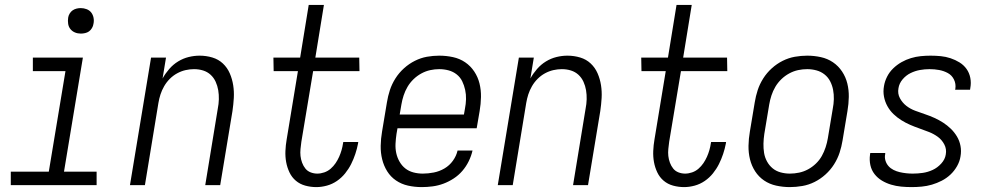

<svg xmlns="http://www.w3.org/2000/svg" viewBox="-20 -755 4040 783"><path d="M374 0H24V-55H179L247 -465H114V-520H318L241 -55H374ZM310 -618Q297 -618 286 -622.5Q275 -627 267.5 -636Q260 -645 258 -657.5Q256 -670 258 -683Q259 -691 264 -699.5Q269 -708 276.5 -713Q284 -718 292.5 -720Q301 -722 309 -722Q322 -722 333.5 -717.5Q345 -713 352 -704Q359 -695 361.5 -682.5Q364 -670 361 -657Q360 -649 355 -640.5Q350 -632 343 -627Q336 -622 327 -620Q318 -618 310 -618Z M510 0 596 -520H657L643 -435Q654 -455 670 -473.5Q686 -492 706.5 -504.5Q727 -517 749.5 -522.5Q772 -528 794 -528Q821 -528 846 -520.5Q871 -513 889 -496Q907 -479 917 -456Q927 -433 931 -407.5Q935 -382 933.5 -355.5Q932 -329 928 -302L878 0H817L868 -311Q872 -331 872.5 -350Q873 -369 870 -387Q867 -405 859.5 -421.5Q852 -438 839 -450Q826 -462 808.5 -467.5Q791 -473 771 -473Q754 -473 736.5 -469Q719 -465 702.5 -456Q686 -447 672.5 -433.5Q659 -420 649.5 -403.5Q640 -387 634.5 -370Q629 -353 626 -335L571 0Z M1270 8Q1247 8 1225 2Q1203 -4 1186.5 -18Q1170 -32 1160.5 -52Q1151 -72 1147 -94Q1143 -116 1144 -139.5Q1145 -163 1149 -186L1195 -465H1096L1095 -520H1204L1239 -735H1301L1266 -520H1445L1446 -465H1257L1209 -177Q1207 -162 1205.5 -147.5Q1204 -133 1205.5 -119Q1207 -105 1212 -91.5Q1217 -78 1225.5 -67.5Q1234 -57 1247 -52Q1260 -47 1274 -47Q1288 -47 1302.5 -52Q1317 -57 1328.5 -67Q1340 -77 1348.5 -89.5Q1357 -102 1363 -115.5Q1369 -129 1373 -143Q1377 -157 1379 -171L1380 -176H1441L1440 -169Q1436 -148 1429 -127Q1422 -106 1412 -86Q1402 -66 1387.5 -48Q1373 -30 1354 -17Q1335 -4 1313 2Q1291 8 1270 8Z M1700 8Q1671 8 1644 2Q1617 -4 1595 -19Q1573 -34 1559 -56.5Q1545 -79 1538.5 -105.5Q1532 -132 1532.5 -160.5Q1533 -189 1538 -218L1558 -338Q1562 -363 1570 -387.5Q1578 -412 1592.5 -435Q1607 -458 1627.5 -476.5Q1648 -495 1672 -507Q1696 -519 1721 -523.5Q1746 -528 1771 -528Q1800 -528 1827.5 -522Q1855 -516 1877 -501Q1899 -486 1914 -463.5Q1929 -441 1935.5 -414.5Q1942 -388 1941.5 -359.5Q1941 -331 1936 -302L1924 -232H1601L1597 -209Q1594 -189 1593 -169Q1592 -149 1596 -130.5Q1600 -112 1609.5 -95.5Q1619 -79 1633 -68Q1647 -57 1665.5 -52Q1684 -47 1704 -47Q1726 -47 1749 -51.5Q1772 -56 1792.5 -68Q1813 -80 1827 -99.5Q1841 -119 1846 -141H1907Q1902 -119 1891.5 -97.5Q1881 -76 1865.5 -58Q1850 -40 1830 -27Q1810 -14 1788.5 -6Q1767 2 1744.5 5Q1722 8 1700 8ZM1872 -288 1876 -311Q1880 -331 1880.5 -350.5Q1881 -370 1877 -388.5Q1873 -407 1865 -423.5Q1857 -440 1842.5 -451.5Q1828 -463 1809.5 -468Q1791 -473 1771 -473Q1753 -473 1734.5 -469Q1716 -465 1698.5 -455.5Q1681 -446 1666.5 -432Q1652 -418 1642 -401Q1632 -384 1626 -365.5Q1620 -347 1617 -329L1610 -288Z M2010 0 2096 -520H2157L2143 -435Q2154 -455 2170 -473.5Q2186 -492 2206.5 -504.5Q2227 -517 2249.5 -522.5Q2272 -528 2294 -528Q2321 -528 2346 -520.5Q2371 -513 2389 -496Q2407 -479 2417 -456Q2427 -433 2431 -407.5Q2435 -382 2433.5 -355.5Q2432 -329 2428 -302L2378 0H2317L2368 -311Q2372 -331 2372.5 -350Q2373 -369 2370 -387Q2367 -405 2359.5 -421.5Q2352 -438 2339 -450Q2326 -462 2308.5 -467.5Q2291 -473 2271 -473Q2254 -473 2236.5 -469Q2219 -465 2202.5 -456Q2186 -447 2172.5 -433.5Q2159 -420 2149.5 -403.5Q2140 -387 2134.5 -370Q2129 -353 2126 -335L2071 0Z M2770 8Q2747 8 2725 2Q2703 -4 2686.5 -18Q2670 -32 2660.5 -52Q2651 -72 2647 -94Q2643 -116 2644 -139.5Q2645 -163 2649 -186L2695 -465H2596L2595 -520H2704L2739 -735H2801L2766 -520H2945L2946 -465H2757L2709 -177Q2707 -162 2705.5 -147.5Q2704 -133 2705.5 -119Q2707 -105 2712 -91.5Q2717 -78 2725.5 -67.5Q2734 -57 2747 -52Q2760 -47 2774 -47Q2788 -47 2802.5 -52Q2817 -57 2828.5 -67Q2840 -77 2848.5 -89.5Q2857 -102 2863 -115.5Q2869 -129 2873 -143Q2877 -157 2879 -171L2880 -176H2941L2940 -169Q2936 -148 2929 -127Q2922 -106 2912 -86Q2902 -66 2887.5 -48Q2873 -30 2854 -17Q2835 -4 2813 2Q2791 8 2770 8Z M3201 8Q3173 8 3145.5 2Q3118 -4 3096 -19Q3074 -34 3059.5 -56.5Q3045 -79 3038.5 -105.5Q3032 -132 3032.5 -160.5Q3033 -189 3038 -218L3058 -338Q3062 -363 3070 -387.5Q3078 -412 3092.5 -435Q3107 -458 3127.5 -476.5Q3148 -495 3172 -507Q3196 -519 3221.5 -523.5Q3247 -528 3272 -528Q3300 -528 3327.5 -522Q3355 -516 3377 -501Q3399 -486 3414 -463.5Q3429 -441 3435.5 -414.5Q3442 -388 3441.5 -359.5Q3441 -331 3436 -302L3416 -182Q3412 -157 3404 -132.5Q3396 -108 3381.5 -85Q3367 -62 3346.5 -43.5Q3326 -25 3302 -13Q3278 -1 3252 3.5Q3226 8 3201 8ZM3201 -47Q3220 -47 3239 -51Q3258 -55 3275.5 -64.5Q3293 -74 3307.5 -88Q3322 -102 3331.5 -119Q3341 -136 3347 -154.5Q3353 -173 3356 -191L3376 -311Q3380 -331 3380.5 -350.5Q3381 -370 3377.5 -388.5Q3374 -407 3365.5 -423.5Q3357 -440 3342.5 -451.5Q3328 -463 3309.5 -468Q3291 -473 3272 -473Q3253 -473 3234.5 -469Q3216 -465 3198.5 -455.5Q3181 -446 3166.5 -432Q3152 -418 3142 -401Q3132 -384 3126 -365.5Q3120 -347 3117 -329L3097 -209Q3094 -189 3093.5 -169.5Q3093 -150 3096 -131.5Q3099 -113 3108 -96.5Q3117 -80 3131 -68.5Q3145 -57 3163.5 -52Q3182 -47 3201 -47Z M3698 8Q3676 8 3655 6Q3634 4 3614 -2Q3594 -8 3576.5 -18.5Q3559 -29 3546.5 -45Q3534 -61 3529.5 -81.5Q3525 -102 3528 -124L3529 -131H3590V-127Q3587 -113 3591 -100Q3595 -87 3603.5 -77.5Q3612 -68 3624 -62Q3636 -56 3649 -53Q3662 -50 3675.5 -48.5Q3689 -47 3702 -47Q3723 -47 3743.5 -50Q3764 -53 3783.5 -62Q3803 -71 3818.5 -88Q3834 -105 3837 -125Q3841 -147 3831 -166Q3821 -185 3804.5 -197Q3788 -209 3769 -216.5Q3750 -224 3730 -231Q3710 -238 3691.5 -246Q3673 -254 3655.5 -265Q3638 -276 3623.5 -290Q3609 -304 3599 -322Q3589 -340 3585 -361Q3581 -382 3585 -404Q3588 -423 3597.5 -442Q3607 -461 3622.5 -476Q3638 -491 3656.5 -501.5Q3675 -512 3695 -518Q3715 -524 3735 -526Q3755 -528 3775 -528Q3796 -528 3816.5 -526Q3837 -524 3856.5 -517.5Q3876 -511 3893 -500.5Q3910 -490 3921.5 -474Q3933 -458 3937 -437.5Q3941 -417 3937 -396L3936 -389H3875L3876 -393Q3879 -413 3870.5 -430.5Q3862 -448 3845.5 -457Q3829 -466 3810 -469.5Q3791 -473 3771 -473Q3751 -473 3731.5 -469.5Q3712 -466 3693.5 -457Q3675 -448 3661 -431.5Q3647 -415 3644 -395Q3640 -373 3650 -354.5Q3660 -336 3676 -323.5Q3692 -311 3712 -303.5Q3732 -296 3751.5 -289.5Q3771 -283 3790 -274.5Q3809 -266 3826 -255Q3843 -244 3857.5 -230Q3872 -216 3882.5 -198.5Q3893 -181 3897 -160Q3901 -139 3897 -117Q3894 -97 3883 -77.5Q3872 -58 3856 -43Q3840 -28 3820.5 -18Q3801 -8 3780.5 -2Q3760 4 3739 6Q3718 8 3698 8Z"/></svg>

Font: Iosevka Term Curly Lt Obl
Style: Regular
Weight: 300
Italic angle: -9°
Designer: Belleve Invis
Foundry: Belleve Invis
Version: Version 32.3.0